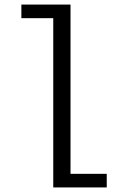

<svg xmlns="http://www.w3.org/2000/svg" viewBox="-20 -820 610 840"><path d="M288.5 -59.5H447V0H213V-740.5H73.5V-800H288.5Z"/></svg>

Font: League Mono Narrow Light
Style: Regular
Weight: 300
Width: 3
Designer: Tyler Finck
Foundry: The League of Moveable Type / Tyler Finck
Version: Version 2.210